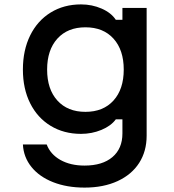

<svg xmlns="http://www.w3.org/2000/svg" viewBox="-20 -636 790 872"><path d="M364 216Q284 216 221.5 191.5Q159 167 123 122.5Q87 78 84 20H192Q209 65 254.5 90.5Q300 116 364 116Q445 116 490.5 77.5Q536 39 536 -30V-94H506Q484 -64 440.5 -46Q397 -28 348 -28Q270 -28 210 -64.5Q150 -101 117 -167Q84 -233 84 -320Q84 -408 117 -475Q150 -542 210 -579Q270 -616 348 -616Q398 -616 441.5 -597Q485 -578 506 -546H536V-600H646V-20Q646 51 612 104Q578 157 514 186.5Q450 216 364 216ZM368 -128Q449 -128 495.5 -179.5Q542 -231 542 -320Q542 -409 495.5 -460.5Q449 -512 368 -512Q287 -512 240.5 -460.5Q194 -409 194 -320Q194 -231 240.5 -179.5Q287 -128 368 -128Z"/></svg>

Font: Martian Mono Custom sWd Rg
Style: Regular
Weight: 400
Width: 6
Monospace: yes
Designer: Alex Havermale
Foundry: Evil Martians
Version: Version 1.000